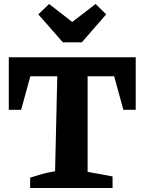

<svg xmlns="http://www.w3.org/2000/svg" viewBox="-20 -942 723 962"><path d="M660 -655V-392H598L552 -560H419V-81L544 -58V0H131V-52Q162 -62 192.5 -70.5Q223 -79 256 -84L267 -560H132L86 -392H24V-655ZM295 -730 172 -870 226 -922 342 -832 459 -922 512 -870 390 -730Z"/></svg>

Font: Piazzolla
Style: Bold
Weight: 700
Designer: Juan Pablo del Peral
Foundry: Huerta Tipografica
Version: Version 1.330